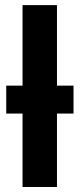

<svg xmlns="http://www.w3.org/2000/svg" viewBox="-20 -745 318 765"><path d="M69.8 0V-292.5H4.9V-403.8H69.8V-724.6H207V-403.8H272.9V-292.5H207V0Z"/></svg>

Font: Arimo
Style: Bold
Weight: 700
Designer: Steve Matteson
Foundry: Monotype Imaging Inc.
Version: Version 1.33